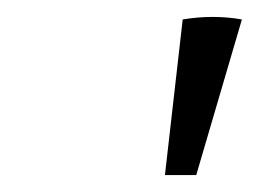

<svg xmlns="http://www.w3.org/2000/svg" viewBox="-20 -695 306 227"><path d="M175 -488 196 -672Q232 -678 266 -672L212 -488Z"/></svg>

Font: Piazzolla 8pt ExtraLight
Style: Italic
Weight: 250
Italic angle: -11.3°
Designer: Juan Pablo del Peral
Foundry: Huerta Tipografica
Version: Version 2.001